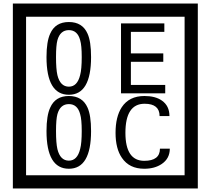

<svg xmlns="http://www.w3.org/2000/svg" viewBox="-20 -980 1195 1090"><path d="M1103 90H53V-960H1103ZM1028 15V-885H128V15ZM497 -656Q497 -442 371 -442Q244 -442 244 -656Q244 -744 265 -789Q294 -855 371 -855Q448 -855 477 -789Q497 -745 497 -656ZM444 -656Q444 -723 435 -752Q420 -809 371 -809Q322 -809 306 -752Q298 -723 298 -656Q298 -587 306 -553Q322 -488 371 -488Q419 -488 435 -554Q444 -587 444 -656ZM918 -450H667V-847H913V-799H723V-677H907V-629H723V-498H918ZM497 -236Q497 -22 371 -22Q244 -22 244 -236Q244 -324 265 -369Q294 -435 371 -435Q448 -435 477 -369Q497 -325 497 -236ZM444 -236Q444 -303 435 -332Q420 -389 371 -389Q322 -389 306 -332Q298 -303 298 -236Q298 -167 306 -133Q322 -68 371 -68Q419 -68 435 -134Q444 -167 444 -236ZM944 -136Q944 -80 898 -49Q858 -22 799 -22Q714 -22 672 -84Q636 -136 636 -226Q636 -317 671 -371Q713 -435 800 -435Q862 -435 899 -409Q942 -379 942 -321H886Q886 -391 801 -391Q692 -391 692 -226Q692 -67 799 -67Q888 -67 888 -136Z"/></svg>

Font: Unicode BMP Fallback SIL
Style: Regular
Weight: 400
Foundry: NRSI, SIL International
Version: Version 5.1 Based on Unicode 5.1